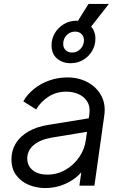

<svg xmlns="http://www.w3.org/2000/svg" viewBox="-20 -940 613 972"><path d="M38 -134Q38 -179 60.5 -215Q83 -251 125 -275Q167 -299 226 -308L441 -343L434 -275L240 -243Q183 -233 150.5 -205.5Q118 -178 118 -138Q118 -101 145.5 -78.5Q173 -56 219 -56Q269 -56 311 -80Q353 -104 381 -144.5Q409 -185 415 -234L432 -359Q438 -399 422 -425Q406 -451 377.5 -463.5Q349 -476 316 -476Q265 -476 225.5 -450.5Q186 -425 163 -386L98 -427Q117 -461 150.5 -488.5Q184 -516 228 -532Q272 -548 321 -548Q379 -548 424 -523.5Q469 -499 492.5 -456Q516 -413 508 -356L458 0H382L397 -107L410 -94Q392 -63 361 -39Q330 -15 291 -1.5Q252 12 209 12Q165 12 126 -4Q87 -20 62.5 -52.5Q38 -85 38 -134ZM241 -710Q241 -745 258 -773Q275 -801 303.5 -818Q332 -835 367 -835Q408 -835 435.5 -810.5Q463 -786 463 -744Q463 -710 446 -681.5Q429 -653 400.5 -636.5Q372 -620 337 -620Q297 -620 269 -643.5Q241 -667 241 -710ZM405 -736Q405 -756 392.5 -768Q380 -780 360 -780Q335 -780 317.5 -762Q300 -744 300 -718Q300 -698 312.5 -686Q325 -674 345 -674Q370 -674 387.5 -692.5Q405 -711 405 -736ZM348 -792 428 -920H531L431 -792Z"/></svg>

Font: Kosmopol Plus Jakarta Sans Italic It
Style: Regular
Weight: 400
Italic angle: -8.04999°
Designer: Gumpita Rahayu
Foundry: Tokotype
Version: Version 2.006